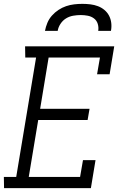

<svg xmlns="http://www.w3.org/2000/svg" viewBox="-25 -975 645 995"><path d="M-4 0 -5 -58H59L162 -677H106L105 -735H567L543 -590H478L493 -677H227L183 -411H439L429 -353H173L124 -58H390L405 -145H470L446 0ZM208 -815Q212 -836 220.5 -856.5Q229 -877 244 -894Q259 -911 278 -923.5Q297 -936 317.5 -943Q338 -950 359.5 -952.5Q381 -955 402 -955Q423 -955 443.5 -952.5Q464 -950 482.5 -943Q501 -936 516 -923.5Q531 -911 540 -894Q549 -877 551.5 -856.5Q554 -836 550 -815H484Q487 -834 481.5 -851.5Q476 -869 462 -879.5Q448 -890 430 -893.5Q412 -897 393 -897Q374 -897 354 -893.5Q334 -890 317 -879.5Q300 -869 288.5 -851.5Q277 -834 274 -815Z"/></svg>

Font: Iosevka Etoile Light
Style: Italic
Weight: 300
Italic angle: -9°
Designer: Belleve Invis
Foundry: Belleve Invis
Version: Version 22.1.2; ttfautohint (v1.8.4)